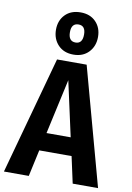

<svg xmlns="http://www.w3.org/2000/svg" viewBox="-111 -1048 762 1111"><g transform="rotate(10 269.5 -492.0)"><path d="M363 -156H173L139 0H-7L183 -692H357L546 0H397ZM339 -262 268 -585 197 -262ZM394 -861Q394 -807 360.5 -771.5Q327 -736 271 -736Q214 -736 180.5 -771.5Q147 -807 147 -861Q147 -915 180.5 -949.5Q214 -984 271 -984Q327 -984 360.5 -949.5Q394 -915 394 -861ZM229 -861Q229 -807 271 -807Q312 -807 312 -861Q312 -913 271 -913Q229 -913 229 -861Z"/></g></svg>

Font: Fira Sans Condensed SemiBold
Style: Regular
Weight: 600
Width: 3
Designer: bBox Type GmbH & Carrois Corporate GbR & Edenspiekermann AG
Foundry: bBox Type GmbH & Carrois Corporate GbR & Edenspiekermann AG
Version: Version 4.301